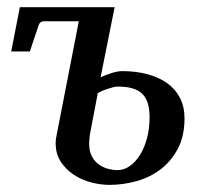

<svg xmlns="http://www.w3.org/2000/svg" viewBox="-20 -502 564 534"><path d="M396 -174.8Q396 -196.8 391.6 -212.9Q387.2 -229 377 -239.7Q366.7 -250.5 349.6 -255.9Q332.5 -261.2 307.1 -261.2Q302.2 -261.2 294.4 -259.3Q286.6 -257.3 278.6 -254.6Q270.5 -252 263.4 -248.8Q256.3 -245.6 252 -243.2L230 -127.9Q229 -120.6 228.5 -114.3Q228 -107.9 228 -102.1Q228 -80.1 236.3 -65.7Q244.6 -51.3 256.8 -43.2Q269 -35.2 282.5 -32Q295.9 -28.8 306.2 -28.8Q324.7 -28.8 341.1 -40.3Q357.4 -51.8 369.6 -71.5Q381.8 -91.3 388.9 -117.9Q396 -144.5 396 -174.8ZM493.2 -172.9Q493.2 -123.5 474.6 -88.4Q456.1 -53.2 426.3 -30.8Q396.5 -8.3 359.1 2Q321.8 12.2 284.2 12.2Q260.3 12.2 233.9 5.4Q207.5 -1.5 185.5 -15.9Q163.6 -30.3 149.2 -52Q134.8 -73.7 134.8 -104Q134.8 -109.9 135.7 -116.5Q136.7 -123 138.2 -129.9L199.2 -442.9H101.1Q97.2 -442.9 93.3 -440.2Q89.4 -437.5 87.9 -433.1L63 -358.9H11.2L35.2 -481.9H298.8L259.8 -287.1Q266.1 -290 273.9 -293Q281.7 -295.9 289.8 -298.6Q297.9 -301.3 305.7 -302.7Q313.5 -304.2 319.8 -304.2Q357.9 -304.2 389.9 -295.7Q421.9 -287.1 444.8 -270.8Q467.8 -254.4 480.5 -229.7Q493.2 -205.1 493.2 -172.9Z"/></svg>

Font: Charis SIL
Style: Italic
Weight: 400
Italic angle: -11°
Foundry: SIL International
Version: Version 4.112